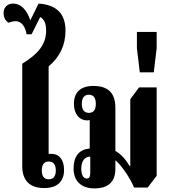

<svg xmlns="http://www.w3.org/2000/svg" viewBox="-38 -1039 947 1070"><path d="M209 9C282 9 319 -29 319 -91C319 -145 295 -177 259 -181C248 -182 237 -182 233 -181V-669C295 -721 327 -787 327 -868C327 -954 286 -1012 177 -1019L131 -926C109 -990 75 -1019 35 -1019C2 -1019 -18 -997 -18 -966C-18 -946 -11 -925 10 -912C19 -917 37 -921 50 -921C82 -921 104 -889 110 -848H138L186 -944C210 -932 219 -905 219 -867C219 -788 169 -735 86 -684V-113C86 -36 125 9 209 9ZM233 -40C207 -40 195 -58 195 -89C195 -120 207 -139 233 -139C261 -139 273 -120 273 -89C273 -58 261 -40 233 -40Z M488 11C563 11 605 -24 605 -97V-146C638 -119 687 -48 709 6H785L835 -59V-552H737L688 -486V-113H685C663 -150 637 -180 605 -198V-438C605 -517 568 -560 483 -560C410 -560 374 -524 374 -461C374 -401 406 -368 448 -368C453 -368 457 -369 462 -370V-211C402 -207 372 -166 372 -100C372 -31 414 11 488 11ZM457 -410C431 -410 418 -428 418 -460C418 -493 431 -511 457 -511C484 -511 496 -493 496 -460C496 -428 484 -410 457 -410ZM446 -44C426 -44 415 -66 415 -98C415 -142 434 -166 465 -166V-75C465 -55 459 -44 446 -44Z M741 -636H819L835 -770V-861H725V-770Z"/></svg>

Font: Noto Serif Thai ExtraCondensed ExtraBold
Style: Regular
Weight: 800
Width: 2
Designer: Monotype Design Team
Foundry: Monotype Imaging Inc.
Version: Version 2.002